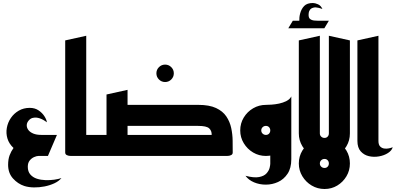

<svg xmlns="http://www.w3.org/2000/svg" viewBox="-20 -1038 2634 1278"><path d="M142 200Q99 186 66.5 150Q34 114 34 59Q34 22 44 -4.5Q54 -31 70 -53Q40 -81 29.5 -116Q19 -151 25.5 -187Q32 -223 52.5 -253Q73 -283 105 -301.5Q137 -320 178 -320Q212 -320 236.5 -303.5Q261 -287 275.5 -264.5Q290 -242 292 -224Q267 -243 244 -250.5Q221 -258 202 -254Q185 -252 171.5 -236.5Q158 -221 158 -204Q158 -187 169 -172.5Q180 -158 201.5 -149Q223 -140 256 -140H359L299 0H236Q224 0 207 7.5Q190 15 177.5 30.5Q165 46 165 72Q165 104 182 123.5Q199 143 225.5 151.5Q252 160 282.5 161Q313 162 341.5 158Q370 154 389 147Q372 168 342 182Q312 196 276.5 203Q241 210 206 209.5Q171 209 142 200Z M454 0Q454 0 444 -0.5Q434 -1 424 -6Q414 -11 414 -23V-769L554 -800V-140H634V0Z M1079 -492Q1055 -492 1038 -509Q1021 -526 1021 -550Q1021 -574 1038 -591Q1055 -608 1079 -608Q1103 -608 1120 -591Q1137 -574 1137 -550Q1137 -526 1120 -509Q1103 -492 1079 -492Z M689 -50V-409L829 -440V-50ZM594 0V-140H869V0ZM774 0V-140H1389Q1390 -167 1372.5 -183.5Q1355 -200 1299 -200H774V-340H1299Q1373 -340 1418 -319Q1463 -298 1486.5 -263Q1510 -228 1519 -186Q1528 -144 1528.5 -101.5Q1529 -59 1529 -23Q1529 -11 1519 -6Q1509 -1 1499 -0.5Q1489 0 1489 0Z M1614 132Q1671 147 1704.5 140.5Q1738 134 1754 116Q1770 98 1774.5 79.5Q1779 61 1779 52V-128L1919 -170V22Q1919 81.2 1894 118.6Q1869 156 1830.5 173.5Q1792 191 1749.5 191Q1707 191 1670.5 175.5Q1634 160 1614 132ZM1919 -170 1750 -340Q1763 -340 1787 -341.5Q1811 -343 1837.5 -348.5Q1864 -354 1886.5 -365.5Q1909 -377 1919 -396ZM1750.3 0Q1703.5 0 1664.8 -23Q1626 -46 1602.5 -84.8Q1579 -123.6 1579 -169.8Q1579 -217 1602.5 -255.7Q1626 -294.4 1665 -317.2Q1704 -340 1750.5 -340Q1797 -340 1835 -317Q1873 -294 1896 -255.7Q1919 -217.3 1919 -170Q1919 -123 1896 -84.5Q1873 -46 1835 -23Q1797 0 1750.3 0ZM1750 -140Q1763 -140 1771 -148.7Q1779 -157.4 1779 -170Q1779 -182.6 1771 -191.3Q1763 -200 1750 -200Q1737 -200 1728 -191.3Q1719 -182.6 1719 -170Q1719 -157.4 1728 -148.7Q1737 -140 1750 -140Z M1972 -859V-892Q1972 -911 1973 -922.5Q1974 -934 1978 -949Q1986 -979 2005 -998.5Q2024 -1018 2063 -1018Q2077 -1018 2096.5 -1009.5Q2116 -1001 2126 -978Q2120 -981 2100 -986Q2080 -991 2066 -987Q2050 -983 2043 -972.5Q2036 -962 2035 -952.5Q2034 -943 2034 -939Q2034 -919 2044.5 -911Q2055 -903 2069.5 -901.5Q2084 -900 2096 -900H2122L2123 -859ZM1899 -850 1929 -900H2169L2139 -850Z M2109 -80 1969 -150V-769L2109 -800Z M2140.3 20Q2093.5 20 2054.8 -3Q2016 -26 1992.5 -64.9Q1969 -103.8 1969 -150H2109Q2109 -137 2118 -128.5Q2127 -120 2140 -120Q2153 -120 2161 -128.7Q2169 -137.4 2169 -150H2309Q2309 -103 2286 -64.5Q2263 -26 2225 -3Q2187 20 2140.3 20ZM2169 -100V-800L2309 -769V-150ZM2140.3 220Q2093.5 220 2054.8 197Q2016 174 1992.5 135.2Q1969 96.4 1969 50.2Q1969 3 1992.5 -35.7Q2016 -74.4 2055 -97.2Q2094 -120 2140.5 -120Q2187 -120 2225 -97Q2263 -74 2286 -35.7Q2309 2.7 2309 50Q2309 97 2286 135.5Q2263 174 2225 197Q2187 220 2140.3 220ZM2140 80Q2153 80 2161 71.3Q2169 62.6 2169 50Q2169 37.4 2161 28.7Q2153 20 2140 20Q2127 20 2118 28.7Q2109 37.4 2109 50Q2109 62.6 2118 71.3Q2127 80 2140 80Z M2594 -58Q2588 -36 2562.5 -19.5Q2537 -3 2502.5 3Q2468 9 2435.5 1.5Q2403 -6 2381 -30.5Q2359 -55 2359 -100V-769L2499 -800V-100Q2499 -75 2510 -63.5Q2521 -52 2537 -49.5Q2553 -47 2569 -50.5Q2585 -54 2594 -58Z"/></svg>

Font: Reem Kufi Fun
Style: Regular
Weight: 400
Designer: Khaled Hosny
Version: Version 1.005